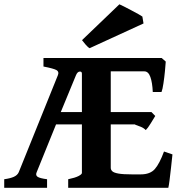

<svg xmlns="http://www.w3.org/2000/svg" viewBox="-20 -890 858 910"><path d="M797.4 -158.2Q794.4 -130.4 790.8 -96.9Q787.1 -63.5 783.7 -36.6Q780.3 -9.8 777.8 0H303.2V-40.5Q336.4 -47.4 352.3 -55.7Q368.2 -64 368.2 -70.3V-300.3H245.6L153.8 -73.7Q147.5 -59.6 158 -52.2Q168.5 -44.9 203.1 -40.5V0H0V-40.5Q28.8 -44.4 45.7 -52Q62.5 -59.6 68.8 -73.7L254.4 -533.7Q261.2 -550.3 247.6 -557.9Q233.9 -565.4 186 -574.7V-615.2H444.8H526.9H746.1L765.6 -598.1Q764.6 -581.5 761.7 -552Q758.8 -522.5 754.6 -494.6Q750.5 -466.8 745.6 -454.1H704.1Q702.1 -499 692.6 -525.4Q683.1 -551.8 664.1 -551.8H504.9V-358.9H697.8L715.8 -340.3Q707.5 -326.7 693.8 -304.4Q680.2 -282.2 670.9 -273.4Q661.6 -283.2 647.2 -289.1Q632.8 -294.9 624.3 -297.6Q615.7 -300.3 622.6 -300.3H504.9V-94.7Q504.9 -85.4 512.2 -78.4Q519.5 -71.3 541.3 -67.4Q563 -63.5 606 -63.5H647Q691.9 -63.5 714.1 -89.1Q736.3 -114.7 757.3 -171.9ZM368.2 -541Q368.2 -551.8 357.4 -550.8Q346.7 -549.8 339.8 -532.7L268.1 -358.9H368.2ZM404.8 -661.6Q397 -665.5 384.8 -679.7Q372.6 -693.8 368.7 -699.7L545.9 -869.6Q551.3 -867.7 566.9 -859.6Q582.5 -851.6 601.1 -841.8Q619.6 -832 635 -823.5Q650.4 -814.9 654.8 -811.5L660.2 -778.8Z"/></svg>

Font: Gentium Book Plus
Style: Bold
Weight: 700
Designer: Victor Gaultney, Annie Olsen, Iska Routamaa, Becca Hirsbrunner
Foundry: SIL International
Version: Version 6.101